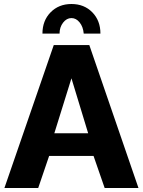

<svg xmlns="http://www.w3.org/2000/svg" viewBox="-20 -934 710 954"><path d="M275.9 -767.1H190.9Q190.9 -831.5 231.4 -872.8Q272 -914.1 335 -914.1Q398.4 -914.1 438.7 -872.8Q479 -831.5 479 -767.1H396Q393.1 -800.8 375.7 -822.5Q358.4 -844.2 335 -844.2Q311 -844.2 293.5 -821.5Q275.9 -798.8 275.9 -767.1ZM247.1 -710H423.8L668 0H500L444.8 -159.2H224.1L169.9 0H2ZM418 -272 335 -544.9 250 -272Z"/></svg>

Font: Raleway-v4020 ExtraBold
Style: Regular
Weight: 800
Designer: Matt McInerney, Pablo Impallari, Rodrigo Fuenzalida
Foundry: Matt McInerney, Pablo Impallari, Rodrigo Fuenzalida
Version: Version 4.020;PS 004.020;hotconv 1.0.88;makeotf.lib2.5.64775